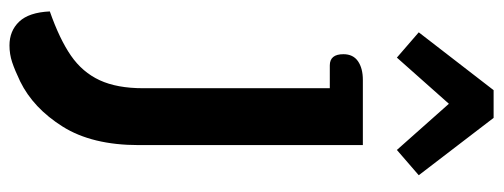

<svg xmlns="http://www.w3.org/2000/svg" viewBox="-340 -460 1036 395"><g transform="rotate(90 177.5 -262.0)"><path d="M46 -606 165 -760H222L340 -606L288 -561L193 -668L98 -561ZM3 153Q60 133 94 109.5Q128 86 144.5 50.5Q161 15 161 -39V-423H114Q91 -423 91 -451Q91 -471 105.5 -481Q120 -491 144 -491H278V-30Q278 66 240 126.5Q202 187 147 214Q124 225 107.5 230.5Q91 236 73 236Q43 236 24 216Q5 196 3 153Z"/></g></svg>

Font: Maitree Semibold
Style: Regular
Weight: 600
Designer: CadsonDemak Team
Foundry: CadsonDemak
Version: Version 1.000